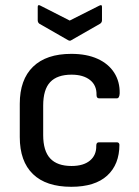

<svg xmlns="http://www.w3.org/2000/svg" viewBox="-20 -707 534 738"><path d="M254 11Q157 11 106.5 -38Q56 -87 56 -180V-308Q56 -401 107 -450.5Q158 -500 254 -500Q313 -500 355 -481Q397 -462 419 -427.5Q441 -393 440 -348Q439 -329 429 -329H361Q351 -329 351 -342Q352 -379 326 -399.5Q300 -420 255 -420Q200 -420 173 -391.5Q146 -363 146 -301V-188Q146 -127 173 -98Q200 -69 255 -69Q301 -69 326 -90Q351 -111 350 -147Q350 -160 360 -160H429Q438 -160 439 -151Q439 -75 392 -32Q345 11 254 11ZM241 -553 131 -616Q125 -621 125 -629V-681Q125 -686 128 -687Q131 -688 136 -685L248 -628L361 -685Q372 -691 372 -681V-629Q372 -621 365 -616L255 -553Q249 -548 241 -553Z"/></svg>

Font: Sofia Sans Semi Condensed Medium
Style: Regular
Weight: 500
Designer: Botio Nikoltchev, Ani Petrova
Foundry: lettersoup
Version: Version 4.100